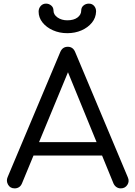

<svg xmlns="http://www.w3.org/2000/svg" viewBox="-20 -1039 743 1059"><path d="M61 0Q36 0 24.5 -20.5Q13 -41 22 -62L312 -751Q324 -781 354 -781Q383 -781 395 -751L685 -61Q695 -39 682.5 -19.5Q670 0 646 0Q633 0 622.5 -7Q612 -14 606 -27L340 -677H370L101 -27Q95 -13 84.5 -6.5Q74 0 61 0ZM123 -181 156 -255H557L591 -181ZM351 -856Q308 -856 272 -872Q236 -888 214.5 -915Q193 -942 193 -975Q193 -993 204.5 -1006Q216 -1019 234 -1019Q250 -1019 262.5 -1008.5Q275 -998 275 -981Q275 -958 297.5 -942.5Q320 -927 351 -927Q387 -927 407.5 -942.5Q428 -958 428 -981Q428 -998 440.5 -1008.5Q453 -1019 470 -1019Q488 -1019 499 -1006.5Q510 -994 510 -976Q509 -941 487 -914Q465 -887 429.5 -871.5Q394 -856 351 -856Z"/></svg>

Font: Comfortaa Medium
Style: Regular
Weight: 500
Designer: Johan Aakerlund
Foundry: Johan Aakerlund
Version: Version 3.104; ttfautohint (v1.8.1.43-b0c9)